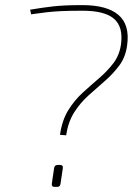

<svg xmlns="http://www.w3.org/2000/svg" viewBox="-20 -732 537 752"><path d="M302 -712Q399 -712 444 -673.5Q489 -635 478 -555Q472 -509 448 -476.5Q424 -444 392 -416Q360 -388 327.5 -359Q295 -330 271 -292.5Q247 -255 239 -202L215 -204Q223 -261 247.5 -300.5Q272 -340 304.5 -369.5Q337 -399 369 -426.5Q401 -454 424.5 -485Q448 -516 454 -559Q463 -627 426.5 -658.5Q390 -690 303 -690Q252 -690 220.5 -688.5Q189 -687 163 -684Q137 -681 102 -676L98 -694Q122 -698 142 -701Q162 -704 183.5 -706.5Q205 -709 233 -710.5Q261 -712 302 -712ZM215 -86Q221 -86 224 -83Q227 -80 226 -73L217 -12Q216 -6 213 -3Q210 0 204 0H194Q181 0 183 -13L192 -74Q194 -86 206 -86Z"/></svg>

Font: Exo 2 Thin
Style: Italic
Weight: 250
Italic angle: -8°
Designer: Natanael Gama
Foundry: Natanael Gama
Version: Version 2.010